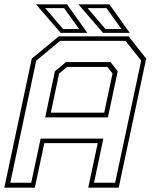

<svg xmlns="http://www.w3.org/2000/svg" viewBox="-37 -868 701 888"><path d="M-17 0 110 -597 235 -700H558L639 -597L512 0H371L415 -206H168L124 0ZM10.5 -23H107.5L151 -227H441L398 -23H495.5L616 -587.5L543.5 -679H241L130.5 -587.5ZM198 -347H445L483.5 -528L459.5 -558.5H273.5L236.5 -528ZM172 -325 217 -538.5 268.5 -581H474L507.5 -538.5L462 -325ZM563 -716H439.5L325.5 -848H469ZM525 -733.5 455.5 -830.5H368L451 -733.5ZM367 -716H243.5L129.5 -848H273ZM329 -733.5 259.5 -830.5H172L255 -733.5Z"/></svg>

Font: Tourney Thin ExtraLight
Style: Italic
Weight: 250
Italic angle: -12°
Version: Version 1.015